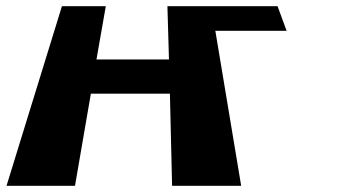

<svg xmlns="http://www.w3.org/2000/svg" viewBox="-20 -597 1113 617"><path d="M272 -296H526L533 0H534H754H755L672 -498H901L872 -577H659H519H518L523 -406H290L320 -577H179L1 0H221Z"/></svg>

Font: Hussar Milosc
Style: Bold
Weight: 700
Foundry: Cannot Into Space Fonts
Version: Version 1.02